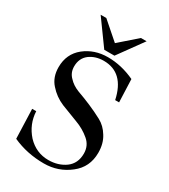

<svg xmlns="http://www.w3.org/2000/svg" viewBox="-224 -1028 1004 1143"><g transform="rotate(30 278.0 -456.0)"><path d="M54 -33 47 -235H75Q79 -148 138 -82Q198 -19 282 -19Q349 -19 398 -54Q447 -90 447 -158Q447 -212 407 -246Q365 -282 310 -302Q272 -316 196 -346Q139 -370 99 -416Q59 -460 59 -529Q59 -620 126 -674Q193 -727 285 -727Q378 -727 470 -684L476 -527H449Q413 -696 274 -696Q218 -696 177 -666Q137 -635 137 -579Q137 -536 166 -508Q192 -479 236 -462Q281 -446 328 -426Q375 -406 420 -382Q463 -359 490 -314Q519 -269 519 -205Q519 -106 444 -48Q368 12 269 12Q153 12 54 -33ZM243 -754 120 -924H159L278 -820L397 -924H436L313 -754Z"/></g></svg>

Font: Bailleul Roman
Style: Roman
Weight: 400
Version: Version 1